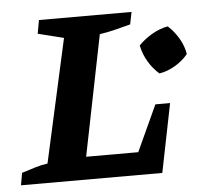

<svg xmlns="http://www.w3.org/2000/svg" viewBox="-53 -577 689 624"><g transform="rotate(-5 292.0 -265.0)"><path d="M449 -224H497L452 0H-9L-2 -40Q20 -47 41 -53.5Q62 -60 83 -63L172 -465L88 -486L96 -530H398L390 -490Q363 -483 339.5 -477Q316 -471 289 -467L210 -74H380ZM471 -323Q451 -340 436 -365Q421 -390 415 -419Q433 -438 458.5 -453Q484 -468 511 -473Q532 -454 546.5 -429Q561 -404 565 -378Q548 -357 522.5 -342Q497 -327 471 -323Z"/></g></svg>

Font: Piazzolla SC SemiBold
Style: Italic
Weight: 600
Italic angle: -11.3°
Designer: Juan Pablo del Peral
Foundry: Huerta Tipografica
Version: Version 1.330